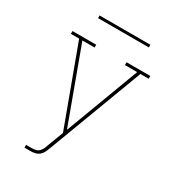

<svg xmlns="http://www.w3.org/2000/svg" viewBox="-211 -796 1021 1129"><g transform="rotate(30 300.0 -232.0)"><path d="M134 215V196H175Q188 196 201 192.5Q214 189 223 179.5Q232 170 237.5 158Q243 146 247 133L287 27L92 -501H36V-520H197V-501H114L298 -1L301 -8L486 -501H403V-520H564V-501H508L267 140V141H266Q261 156 254 171Q247 186 235 196.5Q223 207 207 211Q191 215 175 215ZM128 -661V-679H473V-661Z"/></g></svg>

Font: Iosevka HT Thin Extended
Style: Regular
Weight: 100
Width: 7
Monospace: yes
Designer: Belleve Invis
Foundry: Belleve Invis
Version: Version 32.3.0; ttfautohint (v1.8.4)